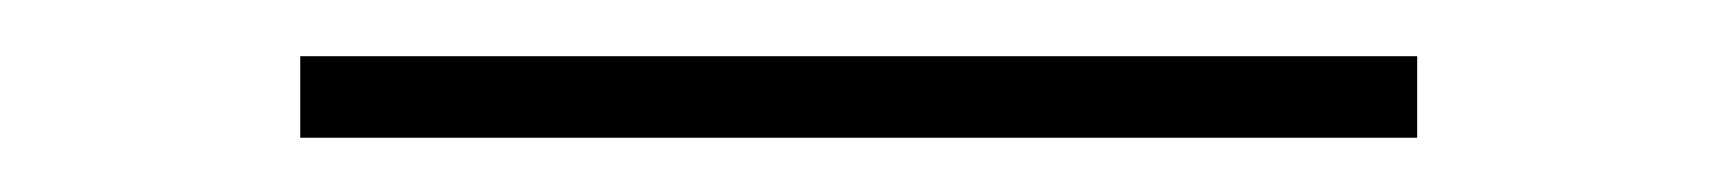

<svg xmlns="http://www.w3.org/2000/svg" viewBox="-20 -321 617 69"><path d="M87.9 -300.8V-271.5H489.3V-300.8Z"/></svg>

Font: Estedad Thin
Style: Regular
Weight: 100
Designer: Amin Abedi
Version: Version 7.3